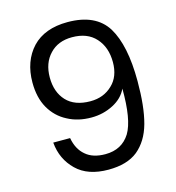

<svg xmlns="http://www.w3.org/2000/svg" viewBox="-109 -830 849 925"><g transform="rotate(-15 315.0 -368.0)"><path d="M179 -194C179 -194 95 -194 95 -194C95 -194 95 -194 95 -194C100 -137 122 -91 160 -54C198 -17 251 1 319 1C319 1 319 1 319 1C381 1 430 -13 466 -42C501 -71 527 -112 542 -167C557 -222 564 -291 564 -375C564 -375 564 -375 564 -375C564 -495 545 -585 508 -646C470 -707 404 -737 311 -737C311 -737 311 -737 311 -737C235 -737 176 -715 135 -672C94 -628 73 -570 73 -499C73 -499 73 -499 73 -499C73 -449 83 -406 103 -371C123 -336 151 -309 186 -291C221 -272 260 -263 305 -263C305 -263 305 -263 305 -263C345 -263 381 -272 414 -289C447 -306 470 -329 484 -359C484 -359 484 -359 484 -359C485 -256 473 -183 447 -140C420 -97 379 -75 324 -75C324 -75 324 -75 324 -75C283 -75 250 -85 226 -106C201 -127 186 -156 179 -194ZM320 -340C320 -340 320 -340 320 -340C268 -340 228 -355 201 -384C174 -413 160 -452 160 -501C160 -501 160 -501 160 -501C160 -549 174 -588 202 -617C229 -646 266 -661 313 -661C313 -661 313 -661 313 -661C364 -661 403 -646 431 -615C459 -584 473 -544 473 -494C473 -494 473 -494 473 -494C473 -447 459 -409 430 -382C401 -354 365 -340 320 -340Z"/></g></svg>

Font: Girnar Poppins
Style: Regular
Weight: 500
Designer: Ninad Kale (Devanagari), Jonny Pinhorn (Latin)
Foundry: Indian Type Foundry
Version: ""